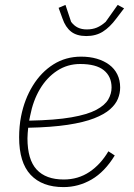

<svg xmlns="http://www.w3.org/2000/svg" viewBox="-20 -751 546 783"><path d="M239 12Q152 12 105 -38Q58 -88 58 -191Q58 -213 60 -235Q62 -257 66 -277Q80 -347 114 -402Q148 -457 198 -488.5Q248 -520 311 -520Q346 -520 375 -511.5Q404 -503 425.5 -487Q447 -471 458.5 -447.5Q470 -424 470 -394Q470 -371 461 -348.5Q452 -326 429 -305.5Q406 -285 364 -268.5Q322 -252 256 -242Q190 -232 95 -230Q94 -222 93 -208.5Q92 -195 92 -187Q92 -100 129.5 -59.5Q167 -19 240 -19Q299 -19 345 -50Q391 -81 422 -134L448 -117Q407 -50 353.5 -19Q300 12 239 12ZM307 -490Q255 -490 213 -462.5Q171 -435 143 -388Q115 -341 103 -279L99 -259Q205 -261 271 -272.5Q337 -284 372.5 -303Q408 -322 421.5 -345.5Q435 -369 435 -394Q435 -439 403.5 -464.5Q372 -490 307 -490ZM332 -604Q293 -604 270 -622Q247 -640 235 -675L219 -719L247 -731L270 -662Q282 -646 297.5 -638.5Q313 -631 334 -631Q357 -631 375 -638.5Q393 -646 411 -662L460 -731L486 -717L454 -675Q428 -640 399.5 -622Q371 -604 332 -604Z"/></svg>

Font: IBM Plex Sans ExtraLight
Style: Italic
Weight: 250
Italic angle: -11.31°
Designer: Mike Abbink, Paul van der Laan, Pieter van Rosmalen
Foundry: Bold Monday
Version: Version 3.201